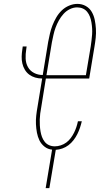

<svg xmlns="http://www.w3.org/2000/svg" viewBox="-20 -763 540 988"><path d="M215 205 248 7Q226 5 209 -8.5Q192 -22 183 -40.5Q174 -59 170 -80.5Q166 -102 165 -124Q164 -146 166.5 -168.5Q169 -191 173 -213L197 -359Q178 -359 161 -364Q144 -369 130.5 -379Q117 -389 108 -404Q99 -419 95 -436.5Q91 -454 91.5 -472Q92 -490 95 -509L97 -524H117L115 -509Q111 -485 112 -461Q113 -437 124 -417.5Q135 -398 155.5 -387.5Q176 -377 200 -377L228 -548Q232 -569 237 -590.5Q242 -612 250 -632.5Q258 -653 269.5 -673Q281 -693 297.5 -709Q314 -725 335.5 -734Q357 -743 378 -743Q402 -743 421.5 -732Q441 -721 452 -702Q463 -683 467.5 -661Q472 -639 473.5 -615.5Q475 -592 472.5 -568.5Q470 -545 466 -522L439 -359H216L192 -210Q189 -195 187 -179Q185 -163 184.5 -148Q184 -133 185 -117.5Q186 -102 188.5 -87Q191 -72 196 -58.5Q201 -45 210 -33.5Q219 -22 232.5 -16Q246 -10 262 -10Q277 -10 292.5 -15Q308 -20 321 -29.5Q334 -39 344 -52.5Q354 -66 361 -80Q368 -94 373 -109Q378 -124 381 -139H401Q397 -122 391.5 -105.5Q386 -89 378 -73Q370 -57 358.5 -42Q347 -27 332.5 -16Q318 -5 301 1Q284 7 267 8L234 205ZM219 -376H422L447 -525Q449 -540 451 -555.5Q453 -571 454 -586.5Q455 -602 454 -617.5Q453 -633 450.5 -648Q448 -663 443 -676.5Q438 -690 429 -701.5Q420 -713 406.5 -719Q393 -725 377 -725Q358 -725 339.5 -716Q321 -707 307 -691.5Q293 -676 283 -658Q273 -640 266 -621Q259 -602 255 -583Q251 -564 247 -545Z"/></svg>

Font: Iosevka SS04 Thin Oblique
Style: Regular
Weight: 100
Italic angle: -9°
Monospace: yes
Designer: Belleve Invis
Foundry: Belleve Invis
Version: Version 19.0.0; ttfautohint (v1.8.4)